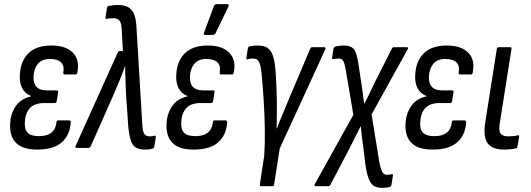

<svg xmlns="http://www.w3.org/2000/svg" viewBox="-20 -715 2565 928"><path d="M160 8Q90 8 58 -24Q26 -56 29 -116Q31 -166 56.5 -202.5Q82 -239 130 -249V-251Q101 -262 87 -289.5Q73 -317 76 -354Q79 -419 117 -457Q155 -495 229 -495Q297 -495 331.5 -461Q366 -427 354 -366Q353 -355 345 -355H292Q285 -355 286 -365Q292 -396 275.5 -413Q259 -430 222 -430Q181 -430 162 -405Q143 -380 142 -344Q141 -311 157 -294.5Q173 -278 208 -278H254Q263 -278 261 -269L254 -226Q252 -217 245 -217H194Q147 -217 124.5 -192.5Q102 -168 100 -124Q98 -89 114 -73Q130 -57 169 -57Q207 -57 228 -73.5Q249 -90 253 -124Q253 -133 261 -133H314Q322 -133 322 -123Q318 -62 278.5 -27Q239 8 160 8Z M681 8Q653 8 636.5 -2Q620 -12 612 -36.5Q604 -61 600 -103L589 -261Q588 -296 586.5 -327Q585 -358 585 -395H584Q571 -358 558.5 -327.5Q546 -297 531 -262L418 -7Q414 0 408 0H350Q341 0 346 -11L549 -461Q552 -468 558 -468H574L568 -578Q566 -607 556 -617Q546 -627 527 -627Q513 -627 496 -624Q492 -623 490.5 -625Q489 -627 490 -631L497 -677Q498 -685 505 -686Q527 -691 551 -691Q593 -691 614 -669Q635 -647 639 -594L668 -109Q670 -78 678 -67Q686 -56 702 -56Q707 -56 713 -56.5Q719 -57 726 -59Q735 -60 733 -51L726 -7Q725 2 717 3Q708 6 698.5 7Q689 8 681 8Z M916 8Q846 8 814 -24Q782 -56 785 -116Q787 -166 812.5 -202.5Q838 -239 886 -249V-251Q857 -262 843 -289.5Q829 -317 832 -354Q835 -419 873 -457Q911 -495 985 -495Q1053 -495 1087.5 -461Q1122 -427 1110 -366Q1109 -355 1101 -355H1048Q1041 -355 1042 -365Q1048 -396 1031.5 -413Q1015 -430 978 -430Q937 -430 918 -405Q899 -380 898 -344Q897 -311 913 -294.5Q929 -278 964 -278H1010Q1019 -278 1017 -269L1010 -226Q1008 -217 1001 -217H950Q903 -217 880.5 -192.5Q858 -168 856 -124Q854 -89 870 -73Q886 -57 925 -57Q963 -57 984 -73.5Q1005 -90 1009 -124Q1009 -133 1017 -133H1070Q1078 -133 1078 -123Q1074 -62 1034.5 -27Q995 8 916 8ZM970 -546Q966 -546 965 -549.5Q964 -553 966 -557L1014 -686Q1016 -691 1019.5 -693Q1023 -695 1029 -695H1078Q1084 -695 1085 -691.5Q1086 -688 1084 -683L1022 -555Q1018 -546 1007 -546Z M1242 185Q1239 185 1237 182.5Q1235 180 1236 176L1257 38Q1261 -19 1260 -89Q1259 -159 1254.5 -230Q1250 -301 1244 -362Q1241 -392 1235.5 -407Q1230 -422 1222.5 -427Q1215 -432 1203 -432Q1197 -432 1190.5 -431.5Q1184 -431 1177 -429Q1169 -426 1171 -437L1178 -481Q1180 -490 1186 -491Q1194 -493 1205 -494Q1216 -495 1227 -495Q1255 -495 1272.5 -484Q1290 -473 1300 -443Q1310 -413 1313 -356Q1315 -323 1316 -294Q1317 -265 1318 -236Q1318 -200 1318 -165.5Q1318 -131 1317 -94H1318Q1328 -119 1338 -144Q1348 -169 1359 -194.5Q1370 -220 1380 -245L1479 -479Q1482 -487 1488 -487H1547Q1551 -487 1552.5 -484Q1554 -481 1552 -476L1332 3L1305 176Q1304 185 1296 185Z M1827 193Q1802 193 1787 183.5Q1772 174 1762.5 150Q1753 126 1746 81L1736 -3Q1732 -29 1729 -54Q1726 -79 1724 -104H1723Q1710 -79 1697.5 -54Q1685 -29 1672 -3L1577 178Q1573 185 1567 185H1506Q1502 185 1500.5 181.5Q1499 178 1502 174L1688 -160L1650 -383Q1644 -415 1637 -423.5Q1630 -432 1618 -432Q1611 -432 1605 -431.5Q1599 -431 1591 -429Q1585 -428 1585 -436L1592 -481Q1594 -487 1600 -490Q1609 -492 1619.5 -493.5Q1630 -495 1642 -495Q1678 -495 1692 -475Q1706 -455 1714 -396L1726 -316Q1730 -291 1733.5 -265.5Q1737 -240 1740 -214H1741Q1755 -240 1767 -265.5Q1779 -291 1791 -316L1874 -480Q1878 -487 1885 -487H1946Q1956 -487 1950 -476L1776 -162L1814 72Q1822 109 1830 119.5Q1838 130 1851 130Q1860 130 1873 127Q1881 125 1879 135L1872 179Q1870 187 1864 188Q1855 191 1846 192Q1837 193 1827 193Z M2071 8Q2001 8 1969 -24Q1937 -56 1940 -116Q1942 -166 1967.5 -202.5Q1993 -239 2041 -249V-251Q2012 -262 1998 -289.5Q1984 -317 1987 -354Q1990 -419 2028 -457Q2066 -495 2140 -495Q2208 -495 2242.5 -461Q2277 -427 2265 -366Q2264 -355 2256 -355H2203Q2196 -355 2197 -365Q2203 -396 2186.5 -413Q2170 -430 2133 -430Q2092 -430 2073 -405Q2054 -380 2053 -344Q2052 -311 2068 -294.5Q2084 -278 2119 -278H2165Q2174 -278 2172 -269L2165 -226Q2163 -217 2156 -217H2105Q2058 -217 2035.5 -192.5Q2013 -168 2011 -124Q2009 -89 2025 -73Q2041 -57 2080 -57Q2118 -57 2139 -73.5Q2160 -90 2164 -124Q2164 -133 2172 -133H2225Q2233 -133 2233 -123Q2229 -62 2189.5 -27Q2150 8 2071 8Z M2417 8Q2360 8 2337.5 -22Q2315 -52 2325 -121L2381 -477Q2383 -487 2391 -487H2445Q2454 -487 2452 -477L2395 -116Q2390 -82 2400 -69Q2410 -56 2436 -56Q2448 -56 2460 -57Q2472 -58 2482 -61Q2491 -63 2489 -52L2481 -7Q2480 1 2474 2Q2462 5 2446.5 6.5Q2431 8 2417 8Z"/></svg>

Font: Sofia Sans Condensed
Style: Italic
Weight: 400
Italic angle: -9°
Designer: Botio Nikoltchev, Ani Petrova
Foundry: lettersoup
Version: Version 4.101